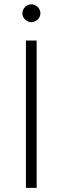

<svg xmlns="http://www.w3.org/2000/svg" viewBox="-20 -902 300 922"><path d="M156 0H104.5V-707.5H156ZM174 -838Q174 -829.5 170.5 -821.8Q167 -814 161 -808.2Q155 -802.5 147 -799Q139 -795.5 130.5 -795.5Q122 -795.5 114.2 -799Q106.5 -802.5 100.5 -808.2Q94.5 -814 91 -821.8Q87.5 -829.5 87.5 -838Q87.5 -847 91 -854.8Q94.5 -862.5 100.5 -868.5Q106.5 -874.5 114.2 -878Q122 -881.5 130.5 -881.5Q139 -881.5 147 -878Q155 -874.5 161 -868.5Q167 -862.5 170.5 -854.8Q174 -847 174 -838Z"/></svg>

Font: Lato 2
Style: Regular
Weight: 300
Designer: Lukasz Dziedzic with Adam Twardoch and Botio Nikoltchev
Foundry: tyPoland Lukasz Dziedzic
Version: Version 2.015; 2015-08-06; http://www.latofonts.com/